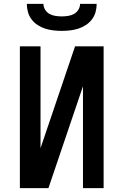

<svg xmlns="http://www.w3.org/2000/svg" viewBox="-20 -975 640 995"><path d="M83 0V-735H190V-207L369 -735H517V0H410V-528L231 0ZM300 -815Q278 -815 256.5 -817.5Q235 -820 214.5 -826.5Q194 -833 175.5 -845Q157 -857 144 -874Q131 -891 125 -912Q119 -933 119 -955H205Q205 -939 214 -924.5Q223 -910 237 -902.5Q251 -895 267.5 -892.5Q284 -890 300 -890Q316 -890 332.5 -892.5Q349 -895 363 -902.5Q377 -910 386 -924.5Q395 -939 395 -955H481Q481 -933 475 -912Q469 -891 456 -874Q443 -857 424.5 -845Q406 -833 385.5 -826.5Q365 -820 343.5 -817.5Q322 -815 300 -815Z"/></svg>

Font: Iosevka Aile Semibold
Style: Regular
Weight: 600
Designer: Belleve Invis
Foundry: Belleve Invis
Version: Version 31.1.0; ttfautohint (v1.8.4)